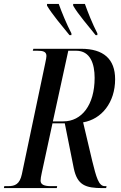

<svg xmlns="http://www.w3.org/2000/svg" viewBox="-49 -964 621 984"><path d="M307 -784H317V-793C292 -841 267 -902 252 -944H192V-935C218 -891 268 -832 307 -784ZM441 -784H450V-793C425 -841 401 -902 386 -944H326V-935C351 -891 403 -832 441 -784ZM-29 0H242L244 -10H211C178 -10 159 -18 159 -38C159 -48 161 -59 165 -78L220 -332H283L329 -102C347 -15 389 0 477 0H495L497 -10H488C456 -10 444 -58 424 -138L377 -337C472 -353 541 -439 541 -558C541 -661 482 -714 367 -714H122L119 -704H141C171 -704 189 -700 189 -677C189 -671 187 -660 183 -641L63 -71C52 -20 28 -10 -7 -10H-27ZM276 -342H222L301 -704H341C414 -704 436 -637 436 -565C436 -425 369 -342 276 -342Z"/></svg>

Font: Noto Serif Display ExtraCondensed Medium
Style: Italic
Weight: 500
Width: 2
Italic angle: -12°
Designer: Monotype Design Team
Foundry: Monotype Imaging Inc.
Version: Version 2.009